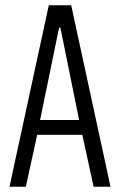

<svg xmlns="http://www.w3.org/2000/svg" viewBox="-20 -708 456 728"><path d="M16 0 165 -688H250L399 0H335L292 -197H121L78 0ZM132 -253H280L209 -603H204Z"/></svg>

Font: Saira ExtraCondensed
Style: Regular
Weight: 400
Width: 2
Designer: Hector Gatti with collaboration of the Omnibus-Type team
Foundry: Omnibus-Type
Version: Version 1.101